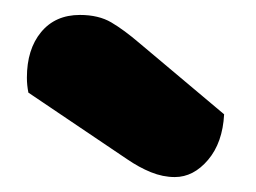

<svg xmlns="http://www.w3.org/2000/svg" viewBox="-20 -767 342 257"><path d="M18 -643Q16 -653 16 -663Q16 -701 35 -724Q54 -747 87 -747Q112 -747 129 -737Q146 -727 167 -709L280 -614Q278 -576 258.5 -553Q239 -530 214 -530Q198 -530 182 -536.5Q166 -543 150 -554Z"/></svg>

Font: Baloo Paaji
Style: Regular
Weight: 400
Designer: Shuchita Grover and Ek Type
Foundry: Ek Type
Version: Version 1.007;PS 1.000;hotconv 1.0.88;makeotf.lib2.5.647800